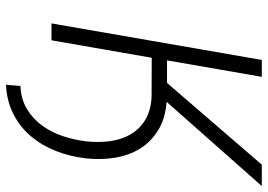

<svg xmlns="http://www.w3.org/2000/svg" viewBox="-148 -603 905 649"><g transform="rotate(90 304.5 -278.5)"><path d="M324.2 -389.2Q380.9 -384.8 419.9 -360.8Q459 -336.9 482.2 -299.6Q505.4 -262.2 513.2 -214.4Q521 -166.5 515.1 -114.7Q508.8 -62 490.2 -14.6Q471.7 32.7 440.7 69.3Q409.7 106 366.2 128.4Q322.8 150.9 266.6 153.8L270.5 105Q314.9 103 347.9 83.3Q380.9 63.5 403.6 32.7Q426.3 2 439.5 -36.6Q452.6 -75.2 457.5 -115.2Q462.4 -157.2 457.3 -196.8Q452.1 -236.3 434.3 -267.1Q416.5 -297.9 385 -317.1Q353.5 -336.4 306.2 -338.4L175.3 -338.9L116.2 0H59.1L182.6 -710.9H239.7L184.1 -390.6H260.3L536.6 -710.9H608.9Z"/></g></svg>

Font: Roboto Mono Light
Style: Italic
Weight: 300
Designer: Google
Version: Version 2.000985; 2015; ttfautohint (v1.3)